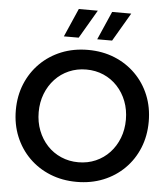

<svg xmlns="http://www.w3.org/2000/svg" viewBox="-63 -1033 967 1104"><g transform="rotate(5 420.0 -481.5)"><path d="M420.4 14.6Q337.4 14.6 267.3 -13.7Q197.3 -42 145.5 -93.5Q93.8 -145 65.2 -214.6Q36.6 -284.2 36.6 -366.2Q36.6 -448.7 65.2 -518.1Q93.8 -587.4 145.5 -638.9Q197.3 -690.4 267.3 -718.8Q337.4 -747.1 420.9 -747.1Q503.9 -747.1 573.7 -718.8Q643.6 -690.4 695.3 -638.9Q747.1 -587.4 775.4 -518.1Q803.7 -448.7 803.7 -366.2Q803.7 -284.2 775.4 -214.6Q747.1 -145 695.3 -93.5Q643.6 -42 573.7 -13.7Q503.9 14.6 420.4 14.6ZM420.4 -98.6Q474.6 -98.6 520.5 -118.7Q566.4 -138.7 600.3 -175Q634.3 -211.4 653.1 -260.3Q671.9 -309.1 671.9 -366.2Q671.9 -423.3 653.1 -472.2Q634.3 -521 600.3 -557.4Q566.4 -593.8 520.5 -613.8Q474.6 -633.8 420.4 -633.8Q366.7 -633.8 320.6 -613.8Q274.4 -593.8 240.5 -557.4Q206.5 -521 187.5 -472.2Q168.5 -423.3 168.5 -366.2Q168.5 -309.1 187.5 -260.3Q206.5 -211.4 240.5 -175Q274.4 -138.7 320.6 -118.7Q366.7 -98.6 420.4 -98.6ZM360.4 -812.5H274.9L346.7 -976.6H456.5ZM553.2 -812.5H467.3L539.1 -976.6H649.4Z"/></g></svg>

Font: Kumbh Sans SemiBold
Style: Regular
Weight: 600
Version: Version 1.005